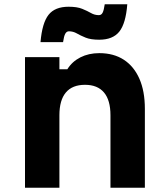

<svg xmlns="http://www.w3.org/2000/svg" viewBox="-20 -884 790 904"><path d="M97.7 0V-614.9H259.7V-557.9H297.1Q319.2 -593.9 358.4 -613.9Q397.7 -633.8 447.4 -633.8Q515.2 -633.8 563 -602.7Q610.7 -571.6 636.4 -513.1Q662.1 -454.7 662.1 -371.5V0H500.1V-341.5Q500.1 -412.4 469.6 -448.6Q439.1 -484.7 380.3 -484.7Q320.6 -484.7 290.2 -448.6Q259.7 -412.4 259.7 -341.5V0ZM170.7 -685.5Q178.4 -775.9 208.5 -814.1Q238.6 -852.3 303 -852.3Q343 -852.3 367.1 -842.4Q391.3 -832.5 408.4 -822.6Q425.5 -812.7 445.5 -812.7Q457.3 -812.7 463.2 -824.3Q469.1 -835.8 473.1 -863.8H579.3Q572.3 -773.7 541.9 -735.3Q511.4 -697 447 -697Q407 -697 382.9 -706.9Q358.7 -716.8 341.6 -726.7Q324.5 -736.6 304.5 -736.6Q293.7 -736.6 287.3 -725.2Q280.9 -713.8 276.9 -685.5Z"/></svg>

Font: Martian Mono SemiExpanded
Style: Regular
Weight: 400
Width: 6
Monospace: yes
Designer: Roman Shamin
Foundry: Evil Martians
Version: Version 1.000